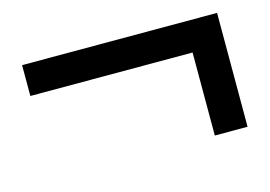

<svg xmlns="http://www.w3.org/2000/svg" viewBox="-53 -419 684 487"><g transform="rotate(-15 288.5 -175.5)"><path d="M545 -325V-26H459V-244H33V-325Z"/></g></svg>

Font: Martel Sans SemiBold
Style: Regular
Weight: 600
Designer: Dan Reynolds and Mathieu Réguer
Foundry: Dan Reynolds and Mathieu Réguer
Version: Version 1.002; ttfautohint (v1.1) -l 5 -r 5 -G 72 -x 0 -D la